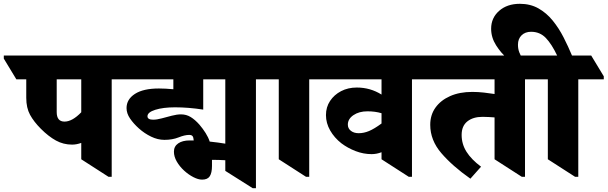

<svg xmlns="http://www.w3.org/2000/svg" viewBox="-94 -919 3193 1009"><path d="M285 -159Q239 -159 200 -180.5Q161 -202 121 -242Q84 -279 64 -315.5Q44 -352 44 -405V-502H-8L-74 -611V-627H561L627 -518V-502H493V10H476L333 -82V-168Q308 -159 285 -159ZM204 -330Q204 -280 245 -280Q286 -280 333 -329V-502H204Z M968 25Q948 25 922.5 12Q897 -1 873.5 -22.5Q850 -44 835 -70Q820 -96 820 -122Q820 -150 842.5 -165.5Q865 -181 903 -181Q913 -181 924 -181Q923 -197 918 -203.5Q913 -210 900 -210Q877 -210 844.5 -197Q812 -184 770 -184Q735 -184 700 -201Q665 -218 636 -244Q608 -269 589.5 -296Q571 -323 571 -351Q571 -397 615 -425.5Q659 -454 741 -454Q776 -454 817 -450V-502H545L479 -611V-627H1319L1385 -518V-502H1251V70H1234L1090 -21V-77Q1074 -78 1055.5 -78.5Q1037 -79 1020 -79V-47Q1020 -11 1008.5 7Q997 25 968 25ZM954 -264Q972 -243 986.5 -220Q1001 -197 1008 -175Q1055 -170 1090 -164V-502H974V-343Q896 -355 826 -355Q763 -355 722 -342Q681 -329 681 -308Q681 -290 711 -290Q730 -290 756 -297Q782 -304 809 -311Q836 -318 857 -318Q885 -318 908 -304Q931 -290 954 -264Z M1514 10 1371 -82V-502H1303L1237 -611V-627H1599L1665 -518V-502H1531V10Z M1859 -109Q1816 -109 1774.5 -125Q1733 -141 1700 -166Q1663 -195 1641 -233.5Q1619 -272 1619 -314Q1619 -356 1640.5 -388.5Q1662 -421 1698.5 -440Q1735 -459 1781 -459Q1852 -459 1911 -422V-502H1583L1517 -611V-627H2139L2205 -518V-502H2071V10H2054L1911 -82V-119Q1885 -109 1859 -109ZM1734 -264Q1734 -244 1750 -231.5Q1766 -219 1791 -219Q1818 -219 1845.5 -230.5Q1873 -242 1911 -270V-324Q1878 -334 1837 -334Q1793 -334 1763.5 -314Q1734 -294 1734 -264Z M2378 20Q2284 -46 2225.5 -114Q2167 -182 2167 -263Q2167 -315 2194.5 -353.5Q2222 -392 2271.5 -414Q2321 -436 2388 -436Q2418 -436 2449 -432.5Q2480 -429 2505 -425V-502H2123L2057 -611V-627H2733L2799 -518V-502H2665V10H2648L2505 -82V-302Q2491 -303 2474.5 -304Q2458 -305 2442 -305Q2392 -305 2362 -281Q2332 -257 2332 -210Q2332 -162 2357.5 -121.5Q2383 -81 2434 -43Z M2928 10 2785 -82V-502H2717L2651 -611V-627H2834Q2805 -688 2774 -720Q2743 -752 2697 -752Q2666 -752 2647 -733.5Q2628 -715 2628 -684Q2628 -662 2635 -644Q2642 -626 2651 -613H2571Q2539 -640 2513 -681Q2487 -722 2487 -768Q2487 -825 2529 -862Q2571 -899 2638 -899Q2693 -899 2735.5 -875Q2778 -851 2810.5 -811Q2843 -771 2867.5 -723Q2892 -675 2912 -627H3013L3079 -518V-502H2945V10Z"/></svg>

Font: Noto Serif Devanagari Black
Style: Regular
Weight: 900
Designer: Universal Thirst, Indian Type Foundry and the Monotype Design Team
Foundry: Monotype Imaging Inc.
Version: Version 2.004; ttfautohint (v1.8.4.7-5d5b)